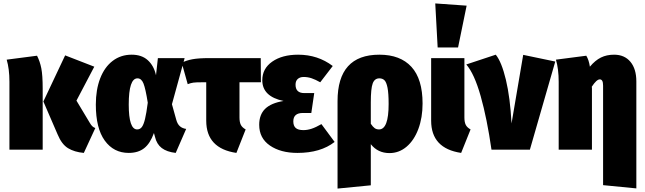

<svg xmlns="http://www.w3.org/2000/svg" viewBox="-20 -873 3762 1120"><path d="M426 -286 504 -156Q511 -144 518 -137Q525 -130 536 -126L469 19Q414 14 377 -8.5Q340 -31 316 -89L233 -281L360 -550L530 -484ZM229 -356V0H35V-396Q35 -471 19 -525L196 -548Q213 -515 221 -474.5Q229 -434 229 -356Z M890 -434 901 -534H1057L983 -265L1008 -175Q1015 -149 1029.5 -136.5Q1044 -124 1066 -121L1005 19Q953 13 923.5 -9.5Q894 -32 884 -75L878 -97Q856 -36 821 -8.5Q786 19 731 19Q643 19 591 -53Q539 -125 539 -263Q539 -350 564.5 -416Q590 -482 637.5 -518Q685 -554 748 -554Q807 -554 842.5 -521.5Q878 -489 890 -434ZM731 -263Q731 -118 780 -118Q797 -118 807.5 -132Q818 -146 826 -179Q834 -212 842 -274Q829 -356 817 -386Q805 -416 782 -416Q731 -416 731 -263Z M1413 -118 1359 19Q1183 -7 1183 -169V-393H1157Q1123 -393 1108 -391Q1093 -389 1075 -382L1040 -507Q1068 -521 1103 -527.5Q1138 -534 1201 -534H1501L1502 -393H1377V-188Q1377 -160 1385 -144.5Q1393 -129 1413 -118Z M1921 -488 1848 -393Q1820 -409 1797.5 -416.5Q1775 -424 1751 -424Q1730 -424 1717 -412.5Q1704 -401 1704 -379Q1704 -330 1755 -330H1813L1796 -214H1747Q1691 -214 1691 -165Q1691 -139 1705 -126.5Q1719 -114 1750 -114Q1773 -114 1797.5 -122Q1822 -130 1855 -149L1932 -45Q1850 19 1715 19Q1617 19 1554.5 -24Q1492 -67 1492 -145Q1492 -204 1526.5 -238Q1561 -272 1634 -284Q1510 -310 1510 -405Q1510 -473 1568 -513.5Q1626 -554 1719 -554Q1834 -554 1921 -488Z M2445 -269Q2445 -187 2420.5 -121Q2396 -55 2352 -17.5Q2308 20 2252 20Q2184 20 2143 -32V208L1949 227V-283Q1949 -554 2193 -554Q2315 -554 2380 -483Q2445 -412 2445 -269ZM2247 -266Q2247 -329 2240.5 -361.5Q2234 -394 2222.5 -405Q2211 -416 2193 -416Q2165 -416 2154 -386Q2143 -356 2143 -276V-151Q2155 -133 2165.5 -125.5Q2176 -118 2191 -118Q2247 -118 2247 -266Z M2689 -188Q2689 -160 2697 -144.5Q2705 -129 2725 -118L2670 19Q2495 -7 2495 -169V-534H2689ZM2519 -853 2702 -840 2652 -596H2533Z M2964 -153 3032 -553 3219 -514 3071 0H2847Q2821 -181 2784 -312Q2747 -443 2700 -497L2872 -554Q2906 -512 2931 -408Q2956 -304 2964 -153Z M3692 -398V226L3498 207V-373Q3498 -393 3493 -401.5Q3488 -410 3479 -410Q3460 -410 3432 -367L3433 -360V0H3239V-396Q3239 -470 3223 -525L3400 -548Q3415 -524 3421 -484Q3452 -521 3485.5 -537.5Q3519 -554 3562 -554Q3623 -554 3657.5 -512.5Q3692 -471 3692 -398Z"/></svg>

Font: Fira Sans Condensed Black
Style: Regular
Weight: 900
Width: 3
Designer: Carrois Corporate & Edenspiekermann AG
Foundry: Carrois Corporate GbR & Edenspiekermann AG
Version: Version 4.203